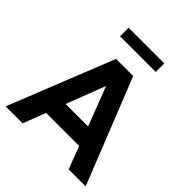

<svg xmlns="http://www.w3.org/2000/svg" viewBox="-247 -1097 1259 1259"><g transform="rotate(45 383.0 -467.5)"><path d="M169.4 0H11.7L303.7 -732.4H462.4L753.9 0H596.2L536.1 -157.2H229.5ZM278.8 -289.1H487.3L382.8 -560.5ZM548.3 -855.5H217.3V-935.1H548.3Z"/></g></svg>

Font: Kumbh Sans
Style: Bold
Weight: 700
Version: Version 1.005